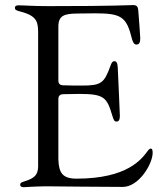

<svg xmlns="http://www.w3.org/2000/svg" viewBox="-20 -752 667 775"><path d="M512.8 -594.5C516 -583.1 520.6 -572.1 530.5 -572.1C543.7 -572.1 545.8 -583.5 546.2 -596.9C545.8 -605.1 541.2 -677.2 538 -711.6C536.9 -724.1 532.3 -731.5 517.8 -731.5C490.1 -731.5 458.5 -727.3 180.8 -727.3H174.7C109.4 -727.3 80.3 -730.5 54.3 -730.5C45.5 -730.5 40.1 -727.3 40.1 -720.9C40.1 -712.7 44.4 -709.9 62.5 -705.3C131.7 -687.5 133.5 -661.2 133.9 -619.3V-114.7V-106.9V-79.5C132.8 -50.8 125 -33.7 78.5 -19.9C67.1 -16.3 61.4 -14.2 61.4 -6.4C61.4 -1.1 65 3.6 74.9 3.6C85.6 3.6 108.7 0.7 165.8 0C241.5 0.4 362.2 2.5 475.5 2.5C540.5 2.5 596.2 -90.2 596.2 -135.3C596.2 -146.7 594.1 -152.3 588.4 -152.3C584.2 -152.3 579.9 -148.1 574.9 -141C552.2 -111.2 496.1 -30.9 288.7 -30.9C231.2 -30.9 217.7 -55.8 215.6 -108V-351.9C215.6 -364.7 221.6 -371.1 234.4 -371.8C257.5 -372.5 286.9 -372.9 300.1 -372.9C400.6 -372.9 411.6 -358.7 433.2 -285.5C439.3 -265.3 442.1 -261.4 450.3 -261.4C461.3 -261.4 463.8 -271.3 463.8 -284.1C463.4 -304 457 -441.4 455.3 -479.4C454.5 -500 448.9 -505 441.4 -505C434.3 -505 430.8 -500 425.8 -486.2C400.6 -416.2 388.5 -406.6 310.7 -406.6C281.2 -406.6 255.3 -407 234.4 -407.7C221.6 -408.4 215.6 -414.4 215.6 -427.2V-646C216.3 -689.6 240.1 -696.7 291.5 -697.4C335.9 -698.2 347.3 -698.2 363.3 -698.2C469.8 -698.2 490.8 -684.7 512.8 -594.5Z"/></svg>

Font: Margiela Serif
Style: Regular
Weight: 400
Designer: Andreas Faust, Stefan Endress
Version: Version 1.002;FEAKit 1.0